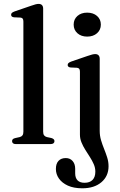

<svg xmlns="http://www.w3.org/2000/svg" viewBox="-20 -758 632 1010"><path d="M207 -713V-65.5Q207 -52.5 212 -46Q217 -39.5 226.5 -37L250 -32Q258.5 -29.5 262.5 -25.5Q266.5 -21.5 266.5 -15.5Q266.5 -8.5 261.2 -4.2Q256 0 245 0H64Q53.5 0 48.5 -4.2Q43.5 -8.5 43.5 -15.5Q43.5 -21.5 47.2 -25.5Q51 -29.5 59.5 -31.5L84 -37Q93.5 -39.5 98.2 -46Q103 -52.5 103 -65V-644.5Q103 -655 99.5 -659.8Q96 -664.5 88 -665.5L53.5 -667Q45.5 -668 42 -671.5Q38.5 -675 38.5 -680Q38.5 -686.5 42.5 -690.2Q46.5 -694 57 -698L143 -727.5Q158 -733 167.2 -735.2Q176.5 -737.5 182.5 -737.5Q195 -737.5 201 -731Q207 -724.5 207 -713ZM504.5 -70Q504.5 -44 511.5 -20.5Q518.5 3 527.8 25.8Q537 48.5 544 70.8Q551 93 551 116.5Q551 168.5 513.5 200.5Q476 232.5 413 232.5Q368 232.5 337.2 218.5Q306.5 204.5 290.2 181.5Q274 158.5 274 131Q274 102.5 288 88Q302 73.5 326 73.5Q348.5 73.5 362 89Q375.5 104.5 375.5 130V153.5Q375.5 178 388 190.8Q400.5 203.5 425 203.5Q452 203.5 466.8 188.5Q481.5 173.5 481.5 145Q481.5 124.5 473.2 105.8Q465 87 453 68.2Q441 49.5 429 30.5Q417 11.5 408.8 -8.5Q400.5 -28.5 400.5 -49.5V-380.5Q400.5 -391 397 -395.8Q393.5 -400.5 385 -401.5L351 -403Q343 -404 339.5 -407.5Q336 -411 336 -416Q336 -422 340 -426Q344 -430 354 -434L440 -463.5Q455.5 -469 464.8 -471.2Q474 -473.5 480.5 -473.5Q492.5 -473.5 498.5 -467Q504.5 -460.5 504.5 -449ZM438.5 -565.5Q407 -565.5 387.2 -583.2Q367.5 -601 367.5 -628.5Q367.5 -656.5 387.2 -674Q407 -691.5 438.5 -691.5Q470.5 -691.5 490.5 -674Q510.5 -656.5 510.5 -628.5Q510.5 -601 490.5 -583.2Q470.5 -565.5 438.5 -565.5Z"/></svg>

Font: Fraunces 28pt
Style: Regular
Weight: 400
Version: Version 1.000;[b76b70a41]